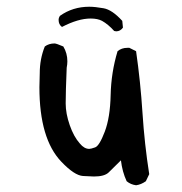

<svg xmlns="http://www.w3.org/2000/svg" viewBox="-20 -532 540 570"><path d="M384 18Q368 16 356 6Q343 -22 339 -56Q315 -32 302.5 -20Q290 -8 259 -8Q252 -8 226.5 -9.5Q201 -11 162 -52Q97 -120 97 -273L98 -314Q98 -357 113 -394Q125 -403 142 -403Q147 -403 168 -394Q180 -374 180 -350Q180 -341 178 -331Q175 -259 175 -225Q175 -195 187 -160.5Q199 -126 217 -106Q230 -90 245 -90Q250 -90 262.5 -94.5Q275 -99 291 -141Q307 -183 308.5 -250Q310 -317 329 -380Q341 -390 358 -390H364L384 -380Q397 -290 403 -197Q409 -104 423 -15L413 6Q399 16 384 18ZM325 -439 319 -440Q301 -460 283 -470Q270 -477 249 -477Q212 -477 164 -452Q154 -459 154 -473Q154 -479 158 -485Q196 -512 245 -512Q262 -512 287.5 -507.5Q313 -503 343 -470L345 -450Q337 -439 325 -439Z"/></svg>

Font: Xiaolai Mono SC
Style: Regular
Weight: 400
Monospace: yes
Designer: LXGW / Nozomi Seto
Version: Version 3.113;September 30, 2024